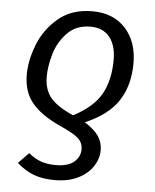

<svg xmlns="http://www.w3.org/2000/svg" viewBox="-53 -583 679 842"><g transform="rotate(5 286.0 -162.0)"><path d="M52 153 98 106Q126 129 153.5 138.5Q181 148 218 148Q271 148 298 125.5Q325 103 325 69Q325 40 303 20.5Q281 1 220 -26Q137 -64 97 -112.5Q57 -161 57 -237Q57 -298 84 -368Q111 -438 170 -488Q229 -538 320 -538Q412 -538 465.5 -480Q519 -422 519 -326Q519 -231 475.5 -162.5Q432 -94 329 -50Q372 -23 390.5 4.5Q409 32 409 66Q409 103 387 137Q365 171 322 192.5Q279 214 219 214Q164 214 125.5 199Q87 184 52 153ZM431 -334Q431 -397 402 -433.5Q373 -470 317 -470Q255 -470 216 -430Q177 -390 161 -335.5Q145 -281 145 -235Q145 -178 174.5 -142.5Q204 -107 275 -76Q363 -122 397 -183.5Q431 -245 431 -334Z"/></g></svg>

Font: FiraGO Book
Style: Italic
Weight: 350
Italic angle: -8°
Designer: bBox Type GmbH
Foundry: bBox Type GmbH
Version: Version 1.001